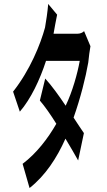

<svg xmlns="http://www.w3.org/2000/svg" viewBox="-20 -870 540 968"><path d="M208 -474 181 -363C206 -334 236 -291 264 -246C221 -171 164 -97 94 -44L129 78C208 16 267 -74 310 -171C335 -130 357 -91 374 -61L403 -199C388 -220 371 -247 351 -277C386 -376 412 -480 425 -555C428 -585 432 -615 436 -637L404 -713C396 -705 384 -700 371 -700H250C255 -726 261 -765 268 -796L223 -850C220 -811 212 -759 207 -731C184 -647 132 -517 46 -408L80 -307C136 -372 181 -468 212 -563H382C371 -501 345 -407 311 -337C277 -388 240 -439 208 -474Z"/></svg>

Font: 寒蝉无机体 CompactMedium
Style: Regular
Weight: 500
Width: 3
Designer: ChillTanhei {Warren2060}; 
Source Han Sans {Ryoko NISHIZUKA 西塚涼子 (kana, bopomofo & ideographs); Paul D. Hunt (Latin, Gre
Foundry: ChillType&Adobe
Version: Version 1.000;Glyphs 3.1.1 (3135)